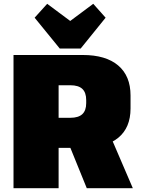

<svg xmlns="http://www.w3.org/2000/svg" viewBox="-20 -989 744 1009"><path d="M51 -700H415Q536 -700 601 -645Q666 -590 666 -487V-419Q666 -318 601.5 -265Q537 -212 415 -212H279V-370H350Q392 -370 412.5 -389Q433 -408 433 -447V-463Q433 -503 412.5 -522Q392 -541 350 -541H235L288 -591V0H51ZM332 -256H568L678 0H436ZM535 -896 404 -734H294L162 -896L228 -969L424 -823H274L470 -969Z"/></svg>

Font: Pathway Extreme SemiCondensed Black
Style: Regular
Weight: 900
Width: 4
Version: Version 1.001;gftools[0.9.26]